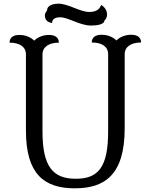

<svg xmlns="http://www.w3.org/2000/svg" viewBox="-20 -1010 819 1044"><path d="M568 -296C568 -100 514 -38 392 -38C269 -38 211 -102 211 -296V-714C211 -755 246 -778 300 -778C300 -801 286 -820 246 -820C211 -820 183 -806 166 -789C149 -806 121 -820 86 -820C46 -820 32 -801 32 -778C88 -778 121 -755 121 -714V-300C121 -63 220 14 387 14C549 14 658 -59 658 -312V-715C658 -756 693 -779 747 -779C747 -802 733 -821 693 -821C658 -821 630 -807 613 -790C596 -807 568 -821 533 -821C493 -821 479 -802 479 -779C535 -779 568 -756 568 -715ZM263 -885C264 -908 282 -916 308 -916C350 -916 415 -871 475 -871C511 -871 548 -878 548 -899C558 -906 562 -919 562 -932C562 -952 550 -972 530 -983C520 -954 496 -945 465 -945C416 -945 350 -990 299 -990C261 -990 236 -977 236 -954C230 -944 224 -937 224 -927C224 -902 237 -889 263 -885Z"/></svg>

Font: Milonga
Style: Regular
Weight: 400
Designer: Pablo Impallari, Brenda Gallo, Rodrigo Fuenzalida
Foundry: Pablo Impallari, Brenda Gallo, Rodrigo Fuenzalida
Version: Version 1.000